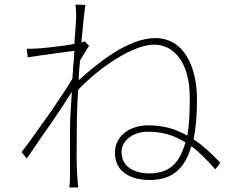

<svg xmlns="http://www.w3.org/2000/svg" viewBox="-20 -799 1040 847"><path d="M321 -19C319 -55 318 -82 318 -109V-118C318 -152 319 -188 319 -242C319 -289 321 -344 325 -403C418 -501 566 -602 660 -602C752 -602 817 -516 817 -372C817 -310 816 -252 806 -201C751 -232 698 -246 634 -246C551 -246 487 -198 487 -126C487 -37 561 -5 641 -5C742 -5 796 -57 824 -154C860 -128 893 -93 930 -52L952 -81C910 -125 873 -159 834 -184C844 -233 849 -291 849 -359C849 -506 791 -631 665 -631C547 -631 413 -523 327 -445C328 -474 330 -503 333 -532C346 -554 361 -578 373 -597L353 -617C349 -616 344 -612 339 -611C346 -691 353 -757 357 -777L313 -779C315 -764 316 -746 316 -730V-722C316 -721 316 -719 316 -718C316 -707 312 -663 308 -605C252 -595 177 -587 143 -585C130 -584 114 -584 98 -584L102 -546C172 -557 268 -569 308 -575C307 -550 305 -524 302 -497V-487L301 -476C301 -475 301 -473 300 -471V-461L299 -451C280 -419 245 -366 207 -310L200 -301C197 -296 193 -291 190 -286L183 -277C142 -218 101 -161 75 -128L98 -100C114 -123 132 -148 149 -174L155 -183C165 -197 175 -211 185 -226L194 -239C198 -245 202 -250 206 -256L212 -265C244 -312 274 -357 297 -394C293 -329 289 -271 289 -242V-18C289 -2 287 21 286 28H325L324 19C323 7 322 -5 321 -19ZM516 -128C516 -181 570 -218 631 -218C697 -218 746 -203 798 -171C775 -88 734 -34 639 -34C574 -34 522 -62 517 -117L516 -126V-128Z"/></svg>

Font: Glow Sans SC Normal ExtraLight
Style: Regular
Weight: 200
Designer: Ryoko NISHIZUKA (kana, bopomofo & ideographs); Paul D. Hunt (Latin, Greek & Cyrillic); Sandoll Communications, Soo-young
Version: Version 0.93